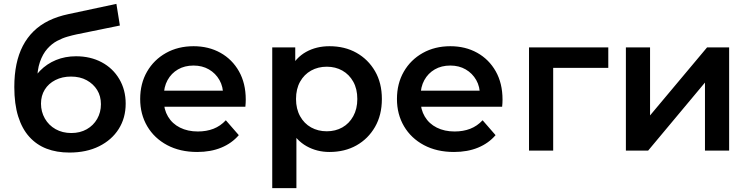

<svg xmlns="http://www.w3.org/2000/svg" viewBox="-20 -779 3875 993"><path d="M339 10Q273 10 221 -10Q169 -30 131.5 -71.5Q94 -113 74 -177Q54 -241 54 -329Q54 -393 65 -446Q76 -499 98 -541.5Q120 -584 153.5 -617Q187 -650 232 -672Q277 -694 334 -706L582 -759L600 -647L375 -601Q356 -597 329.5 -589.5Q303 -582 275.5 -567.5Q248 -553 224.5 -526.5Q201 -500 186.5 -458.5Q172 -417 172 -355Q172 -336 173.5 -326.5Q175 -317 176.5 -306.5Q178 -296 178 -276L131 -325Q151 -376 186.5 -412.5Q222 -449 269.5 -468.5Q317 -488 373 -488Q448 -488 506 -457Q564 -426 597 -370Q630 -314 630 -243Q630 -169 594 -112Q558 -55 492.5 -22.5Q427 10 339 10ZM349 -91Q394 -91 428.5 -110.5Q463 -130 482.5 -164Q502 -198 502 -240Q502 -282 482.5 -313.5Q463 -345 428.5 -364Q394 -383 347 -383Q302 -383 266.5 -365Q231 -347 211.5 -315.5Q192 -284 192 -243Q192 -201 212 -166Q232 -131 267.5 -111Q303 -91 349 -91Z M1000 7Q911 7 844.5 -28.5Q778 -64 741.5 -126Q705 -188 705 -267Q705 -347 740.5 -408.5Q776 -470 838.5 -505Q901 -540 981 -540Q1059 -540 1120 -506Q1181 -472 1216 -410Q1251 -348 1251 -264Q1251 -256 1250.5 -246Q1250 -236 1249 -227H804V-310H1183L1134 -284Q1135 -330 1115 -365Q1095 -400 1060.5 -420Q1026 -440 981 -440Q935 -440 900.5 -420Q866 -400 846.5 -364.5Q827 -329 827 -281V-261Q827 -213 849 -176Q871 -139 911 -119Q951 -99 1003 -99Q1048 -99 1084 -113Q1120 -127 1148 -157L1215 -80Q1179 -38 1124.5 -15.5Q1070 7 1000 7Z M1684 7Q1619 7 1565.5 -23Q1512 -53 1480.5 -113.5Q1449 -174 1449 -267Q1449 -361 1479.5 -421Q1510 -481 1563 -510.5Q1616 -540 1684 -540Q1763 -540 1823.5 -506Q1884 -472 1919.5 -411Q1955 -350 1955 -267Q1955 -184 1919.5 -122.5Q1884 -61 1823.5 -27Q1763 7 1684 7ZM1388 194V-534H1507V-408L1503 -266L1513 -124V194ZM1670 -100Q1715 -100 1750.5 -120Q1786 -140 1807 -178Q1828 -216 1828 -267Q1828 -319 1807 -356.5Q1786 -394 1750.5 -414Q1715 -434 1670 -434Q1625 -434 1589 -414Q1553 -394 1532 -356.5Q1511 -319 1511 -267Q1511 -216 1532 -178Q1553 -140 1589 -120Q1625 -100 1670 -100Z M2328 7Q2239 7 2172.5 -28.5Q2106 -64 2069.5 -126Q2033 -188 2033 -267Q2033 -347 2068.5 -408.5Q2104 -470 2166.5 -505Q2229 -540 2309 -540Q2387 -540 2448 -506Q2509 -472 2544 -410Q2579 -348 2579 -264Q2579 -256 2578.5 -246Q2578 -236 2577 -227H2132V-310H2511L2462 -284Q2463 -330 2443 -365Q2423 -400 2388.5 -420Q2354 -440 2309 -440Q2263 -440 2228.5 -420Q2194 -400 2174.5 -364.5Q2155 -329 2155 -281V-261Q2155 -213 2177 -176Q2199 -139 2239 -119Q2279 -99 2331 -99Q2376 -99 2412 -113Q2448 -127 2476 -157L2543 -80Q2507 -38 2452.5 -15.5Q2398 7 2328 7Z M2716 0V-534H3126V-428H2812L2841 -456V0Z M3217 0V-534H3342V-182L3637 -534H3751V0H3626V-352L3332 0Z"/></svg>

Font: MOST Montserrat SemiBold
Style: Regular
Weight: 600
Designer: Julieta Ulanovsky
Foundry: Julieta Ulanovsky
Version: Version 8.000;March 11, 2024;FontCreator 15.0.0.2926 64-bit